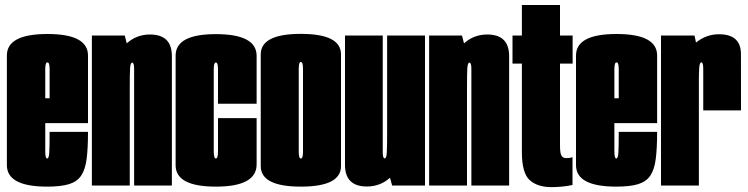

<svg xmlns="http://www.w3.org/2000/svg" viewBox="-20 -742 2992 768"><path d="M168.5 4.5Q7.5 4.5 7.5 -81.5V-520Q7.5 -606 169.8 -606Q332 -606 332 -520V-249.5H161V-136.5Q161 -108 168.5 -108Q175.5 -108 177 -130.2Q178.5 -152.5 178.5 -214.5H332Q332 -149 326.5 -106.2Q321 -63.5 304.5 -39.2Q288 -15 255.5 -5.2Q223 4.5 168.5 4.5ZM161 -349H178.5V-465Q178.5 -492.5 169.8 -492.5Q161 -492.5 161 -465Z M347.5 0V-600H479L487 -568.5Q526 -604 580 -604Q667.5 -604 667.5 -517.5V0H516.5V-466Q516.5 -491.5 509 -491.5Q501.5 -491.5 500.2 -468Q499 -444.5 499 -393.5V0Z M843.5 4.5Q682.5 4.5 682.5 -81V-519.5Q682.5 -605.5 843.5 -605.5Q1006.5 -605.5 1006.5 -518.5V-327H852V-464.5Q852 -492 843.5 -492Q835 -492 835 -464.5V-137Q835 -108 843.5 -108Q852 -108 852 -137V-269.5H1006.5V-84.5Q1006.5 4.5 843.5 4.5Z M1183.5 4.5Q1023 4.5 1023 -77.5V-524.5Q1023 -606.5 1183.5 -606.5Q1344 -606.5 1344 -524.5V-77.5Q1344 4.5 1183.5 4.5ZM1183.5 -108Q1192 -108 1192 -134.5V-467Q1192 -494 1183.5 -494Q1175 -494 1175 -467V-134.5Q1175 -108 1183.5 -108Z M1548.5 0 1540 -31Q1501 4 1447.5 4Q1360 4 1360 -82.5V-600H1511V-134Q1511 -108.5 1518.5 -108.5Q1526 -108.5 1527.2 -132Q1528.5 -155.5 1528.5 -206.5V-600H1680V0Z M1696.5 0V-600H1828L1836 -568.5Q1875 -604 1929 -604Q2016.5 -604 2016.5 -517.5V0H1865.5V-466Q1865.5 -491.5 1858 -491.5Q1850.5 -491.5 1849.2 -468Q1848 -444.5 1848 -393.5V0Z M2186 6.5Q2129.5 6.5 2098.5 -21.8Q2067.5 -50 2067.5 -134V-487.5H2030V-600H2067.5V-722H2220V-600H2270.5V-487.5H2220V-160.5Q2220 -127 2226.5 -118.2Q2233 -109.5 2245 -109.5Q2261.5 -109.5 2270 -113.5V-2Q2229 6.5 2186 6.5Z M2445 4.5Q2284 4.5 2284 -81.5V-520Q2284 -606 2446.2 -606Q2608.5 -606 2608.5 -520V-249.5H2437.5V-136.5Q2437.5 -108 2445 -108Q2452 -108 2453.5 -130.2Q2455 -152.5 2455 -214.5H2608.5Q2608.5 -149 2603 -106.2Q2597.5 -63.5 2581 -39.2Q2564.5 -15 2532 -5.2Q2499.5 4.5 2445 4.5ZM2437.5 -349H2455V-465Q2455 -492.5 2446.2 -492.5Q2437.5 -492.5 2437.5 -465Z M2793 -300.5V-466Q2793 -492.5 2785.5 -492.5Q2778 -492.5 2776.8 -469Q2775.5 -445.5 2775.5 -423V0H2624V-600H2758L2764 -572Q2805.5 -605 2856 -605Q2943.5 -605 2943.8 -526Q2944 -447 2944 -300.5Z"/></svg>

Font: Anybody UltraCondensed ExtraBold
Style: Regular
Weight: 800
Width: 1
Designer: Tyler Finck
Foundry: Etcetera Type Company
Version: Version 1.010; ttfautohint (v1.8.3) -l 8 -r 50 -G 200 -x 14 